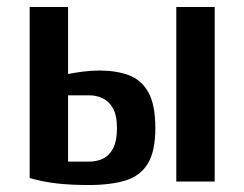

<svg xmlns="http://www.w3.org/2000/svg" viewBox="-20 -520 700 550"><path d="M235 10Q183 10 143 5.5Q103 1 65 -10V-500H175V-308Q195 -312 218.5 -315Q242 -318 265 -318Q312 -318 348 -305Q384 -292 404.5 -256.5Q425 -221 425 -153Q425 -87 403.5 -51.5Q382 -16 339.5 -3Q297 10 235 10ZM175 -57H235Q256 -57 274 -65Q292 -73 303.5 -94Q315 -115 315 -153Q315 -190 303.5 -210Q292 -230 274 -238.5Q256 -247 235 -247H175ZM485 0V-500H595V0Z"/></svg>

Font: Cuprum SemiBold
Style: Regular
Weight: 600
Designer: Jovanny Lemonad
Foundry: Jovanny Lemonad
Version: Version 3.000